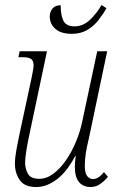

<svg xmlns="http://www.w3.org/2000/svg" viewBox="-20 -742 486 772"><path d="M269 -606Q225 -606 202.5 -626Q180 -646 180 -676Q180 -694 191 -707.5Q202 -721 224 -721Q224 -679 235.5 -657.5Q247 -636 280 -636Q315 -636 343.5 -664Q372 -692 388 -722L408 -709Q394 -684 375 -660Q356 -636 330 -621Q304 -606 269 -606ZM126 10Q78 10 59 -18.5Q40 -47 40 -83Q40 -107 46 -140Q52 -173 58 -201L107 -429Q110 -445 112.5 -458Q115 -471 115 -479Q115 -499 104 -505.5Q93 -512 71 -512H54L59 -536H169L99 -205Q92 -173 86.5 -140.5Q81 -108 81 -85Q81 -65 92 -44Q103 -23 138 -23Q167 -23 194.5 -43.5Q222 -64 245.5 -98Q269 -132 286 -173.5Q303 -215 311 -255L371 -536H411L337 -184Q329 -152 325 -126Q321 -100 321 -75Q321 -45 331 -33.5Q341 -22 354 -22Q376 -22 398 -50L414 -31Q399 -13 382 -1.5Q365 10 344 10Q315 10 298 -9.5Q281 -29 281 -72Q281 -82 282 -94Q283 -106 285 -114H282Q248 -50 207.5 -20Q167 10 126 10Z"/></svg>

Font: Noto Serif ExtraCondensed ExtraLight
Style: Italic
Weight: 200
Width: 2
Italic angle: -12°
Designer: Monotype Design Team
Foundry: Monotype Imaging Inc.
Version: Version 2.014; ttfautohint (v1.8.4.7-5d5b)